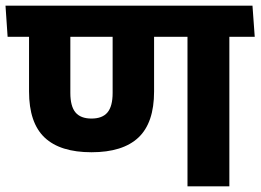

<svg xmlns="http://www.w3.org/2000/svg" viewBox="-44 -661 924 681"><path d="M769.5 -568H621V0H769.5ZM590.5 -530.5H859.5L851.5 -641H582.5ZM-17 -530.5H844L836 -641H-24.5ZM280.5 -121Q391.5 -121 447 -173.2Q502.5 -225.5 502.5 -336.5V-568.5H355.5V-331.5Q355.5 -284 337.2 -262.2Q319 -240.5 280.5 -240.5Q242 -240.5 223.8 -262.2Q205.5 -284 205.5 -331.5V-568.5H59V-336.5Q59 -225.5 114.2 -173.2Q169.5 -121 280.5 -121Z"/></svg>

Font: Anek Devanagari
Style: Bold
Weight: 700
Designer: Kailash Malviya (Devanagari) & Yesha Goshar (Latin)
Foundry: Ek Type
Version: Version 1.003